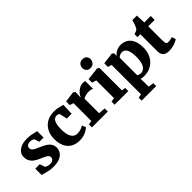

<svg xmlns="http://www.w3.org/2000/svg" viewBox="22 -1719 2862 2862"><g transform="rotate(-45 1453.0 -288.5)"><path d="M263.5 11Q211 11 168.8 2.8Q126.5 -5.5 96 -15.2Q65.5 -25 47 -29V-162H141L166.5 -83.5Q171 -76.5 184.5 -69.5Q198 -62.5 215.8 -58.2Q233.5 -54 251 -54Q279.5 -54 298 -62.2Q316.5 -70.5 325.5 -84.8Q334.5 -99 334.5 -116.5Q334.5 -143 313.2 -160Q292 -177 256.8 -192.5Q221.5 -208 177.5 -228Q136.5 -247 107.2 -271.5Q78 -296 62.2 -329.2Q46.5 -362.5 46.5 -407Q46.5 -453 73.2 -489.2Q100 -525.5 150.5 -546.5Q201 -567.5 271.5 -567.5Q323 -567.5 359.2 -560.8Q395.5 -554 420.2 -547Q445 -540 462 -538V-402.5H372.5L347.5 -478.5Q344 -484.5 334.2 -490.2Q324.5 -496 310.8 -500Q297 -504 279.5 -504Q254.5 -504 236 -496.5Q217.5 -489 207.8 -475.2Q198 -461.5 198 -443Q198 -416 215.8 -398.2Q233.5 -380.5 262.5 -367.2Q291.5 -354 324 -340Q355.5 -326.5 386.2 -310.5Q417 -294.5 441.8 -273.8Q466.5 -253 481.2 -224.8Q496 -196.5 496 -157.5Q496 -112 471.8 -73.8Q447.5 -35.5 396 -12.2Q344.5 11 263.5 11Z M819 11Q727.5 11 670 -26Q612.5 -63 585.2 -127.2Q558 -191.5 558 -273.5Q558 -341 578.5 -395.5Q599 -450 636.8 -489Q674.5 -528 727.2 -548.5Q780 -569 844.5 -569Q891 -569 923 -562.5Q955 -556 977.2 -548.8Q999.5 -541.5 1015.5 -539L1008.5 -358H907.5L881.5 -473.5Q879.5 -482.5 871 -488Q862.5 -493.5 851.8 -495.8Q841 -498 832.5 -498Q803.5 -498 781.5 -480Q759.5 -462 746.5 -419.5Q733.5 -377 733 -303Q733 -249.5 741.5 -209Q750 -168.5 766.2 -141.5Q782.5 -114.5 805.5 -100.8Q828.5 -87 856.5 -87Q887.5 -87 912.2 -92.5Q937 -98 957.2 -106.8Q977.5 -115.5 993 -125L1018.5 -66.5Q1006.5 -53 978.2 -34.8Q950 -16.5 909.2 -2.8Q868.5 11 819 11Z M1079 0V-65L1140 -74V-450L1080.5 -468.5V-546L1246.5 -568H1250L1278.5 -547V-523L1275 -436H1278.5Q1283 -451.5 1297.5 -473.2Q1312 -495 1335.5 -516.2Q1359 -537.5 1389.5 -551.5Q1420 -565.5 1456 -565.5Q1470 -565.5 1480.2 -563.2Q1490.5 -561 1496.5 -558.5V-393Q1484.5 -402 1465.5 -406.8Q1446.5 -411.5 1414 -411.5Q1388 -411.5 1366.2 -406.2Q1344.5 -401 1328.8 -394Q1313 -387 1303.5 -380.5V-74.5L1413 -65V0Z M1557 0V-65.5L1620 -75V-450L1552 -469.5V-543.5L1752.5 -568H1754.5L1785 -547V-74.5L1845.5 -65.5V0ZM1688 -640Q1646.5 -640 1624.5 -666.2Q1602.5 -692.5 1602.5 -723.5Q1602.5 -763 1626.5 -791Q1650.5 -819 1697.5 -819H1698.5Q1740.5 -819 1762.5 -794Q1784.5 -769 1784.5 -738Q1784.5 -698.5 1760.2 -669.2Q1736 -640 1689 -640Z M1885 242V180.5L1945 167.5V-450.5L1885 -468.5V-545.5L2064 -568H2066.5L2093.5 -547L2093 -493Q2106.5 -511 2129.2 -528.5Q2152 -546 2182.2 -557.5Q2212.5 -569 2248 -569Q2307.5 -569 2356.8 -541.2Q2406 -513.5 2435.2 -453.5Q2464.5 -393.5 2464.5 -296Q2464.5 -235 2445.8 -179.8Q2427 -124.5 2389.2 -81.5Q2351.5 -38.5 2296 -13.8Q2240.5 11 2166.5 11Q2149 11 2131 7.8Q2113 4.5 2103 1L2106 81.5V167.5L2191.5 180.5V242ZM2169 -54.5Q2202.5 -54.5 2230.2 -75.8Q2258 -97 2274.8 -146Q2291.5 -195 2291.5 -278.5Q2291.5 -331.5 2284 -369.2Q2276.5 -407 2262.5 -431Q2248.5 -455 2229.8 -466.2Q2211 -477.5 2188.5 -477.5Q2170 -477.5 2154 -472.2Q2138 -467 2125.5 -458.8Q2113 -450.5 2106 -441.5V-75.5Q2113 -67.5 2129.8 -61Q2146.5 -54.5 2169 -54.5Z M2700 9Q2634 9 2602.5 -21.8Q2571 -52.5 2571 -116V-472H2510V-533.5Q2522.5 -538.5 2534.8 -542.2Q2547 -546 2557.2 -550Q2567.5 -554 2574.5 -560.5Q2582 -567.5 2587 -574.5Q2592 -581.5 2596.2 -590.8Q2600.5 -600 2605 -612Q2610.5 -625 2615.8 -640.2Q2621 -655.5 2626.2 -672.2Q2631.5 -689 2636 -705.5H2730.5L2736.5 -555H2873V-472H2738V-206.5Q2738 -154.5 2741.8 -130.8Q2745.5 -107 2756.2 -100.8Q2767 -94.5 2788 -94.5Q2810.5 -94.5 2833.2 -99.5Q2856 -104.5 2871.5 -110L2893 -48Q2875 -34 2844.8 -21Q2814.5 -8 2777 0.5Q2739.5 9 2700 9Z"/></g></svg>

Font: Merriweather 20pt Black
Style: Regular
Weight: 900
Version: Version 2.100